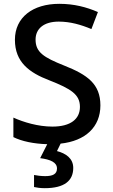

<svg xmlns="http://www.w3.org/2000/svg" viewBox="-20 -744 590 1004"><path d="M363 134C363 84 324 58 278 46L297 7C427 -7 505 -80 505 -193C505 -305 437 -353 316 -401C208 -444 166 -471 166 -537C166 -593 208 -631 287 -631C347 -631 403 -615 458 -592L492 -681C432 -707 367 -724 290 -724C151 -724 58 -653 58 -536C58 -419 133 -364 238 -324C352 -279 398 -250 398 -185C398 -122 350 -82 254 -82C179 -82 103 -105 50 -129V-27C94 -5 157 8 227 10L190 83C244 90 278 105 278 137C278 167 255 177 216 177C196 177 172 174 158 171V234C171 237 191 240 214 240C317 240 363 201 363 134Z"/></svg>

Font: Noto Sans Hanifi Rohingya Medium
Style: Regular
Weight: 500
Designer: Monotype Design Team and DaltonMaag
Foundry: Google LLC
Version: Version 2.102